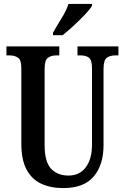

<svg xmlns="http://www.w3.org/2000/svg" viewBox="-20 -951 638 981"><path d="M303 10Q239 10 190.5 -12.5Q142 -35 115.5 -85Q89 -135 89 -217V-603Q89 -645 71.5 -656.5Q54 -668 29 -668H13V-714H283V-668H268Q242 -668 225 -656Q208 -644 208 -599V-210Q208 -124 241 -89Q274 -54 330 -54Q387 -54 418.5 -96.5Q450 -139 450 -211V-603Q450 -645 434 -656.5Q418 -668 391 -668H376V-714H585V-668H569Q543 -668 526 -656Q509 -644 509 -599V-209Q509 -109 459 -49.5Q409 10 303 10ZM251 -784Q271 -820 295 -858.5Q319 -897 330 -931H450V-921Q440 -904 414 -876.5Q388 -849 357 -820.5Q326 -792 300 -771H251Z"/></svg>

Font: Noto Serif Ethiopic ExtraCondensed SemiBold
Style: Regular
Weight: 600
Width: 2
Designer: Monotype Design Team
Foundry: Monotype Imaging Inc.
Version: Version 2.102; ttfautohint (v1.8.4.7-5d5b)